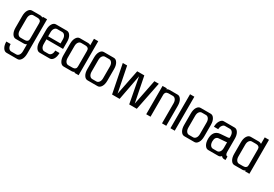

<svg xmlns="http://www.w3.org/2000/svg" viewBox="42 -1920 4912 3436"><g transform="rotate(30 2497.5 -202.0)"><path d="M326.2 -134.8V-450.2Q326.2 -467.8 322.5 -481Q318.8 -494.1 310.5 -501.7Q302.2 -509.3 294.9 -513.9Q287.6 -518.6 273.9 -520.3Q260.3 -522 252.9 -522.5Q245.6 -522.9 231 -522.9H165Q132.3 -522.9 110.6 -493.2Q88.9 -463.4 88.9 -412.1V-172.9Q88.9 -121.1 110.6 -91.6Q132.3 -62 165 -62H231Q245.6 -62 252.9 -62.5Q260.3 -63 273.9 -64.7Q287.6 -66.4 294.9 -71Q302.2 -75.7 310.5 -83.3Q318.8 -90.8 322.5 -104Q326.2 -117.2 326.2 -134.8ZM147 235.8H249Q281.7 235.8 304 206.1Q326.2 176.3 326.2 125V-17.1Q300.3 0 274.9 0H103Q59.1 0 29.5 -47.6Q0 -95.2 0 -172.9V-412.1Q0 -489.7 29.5 -537.4Q59.1 -585 103 -585H274.9Q300.3 -585 326.2 -567.9V-585H414.1V125Q414.1 202.6 384.5 250.2Q355 297.9 311 297.9H85Q41 297.9 11.5 250.2Q-18.1 202.6 -18.1 125H70.8Q70.8 176.3 92.5 206.1Q114.3 235.8 147 235.8Z M926.8 -412.1V-268.1H583.5V-172.9Q583.5 -121.6 605.2 -91.8Q627 -62 659.7 -62H743.7Q776.4 -62 798.6 -91.8Q820.8 -121.6 820.8 -172.9H908.7Q908.7 -95.2 879.2 -47.6Q849.6 0 805.7 0H597.7Q553.7 0 524.2 -47.6Q494.6 -95.2 494.6 -172.9V-412.1Q494.6 -489.7 524.2 -537.4Q553.7 -585 597.7 -585H823.7Q867.7 -585 897.2 -537.4Q926.8 -489.7 926.8 -412.1ZM838.9 -330.1V-412.1Q838.9 -463.4 816.7 -493.2Q794.4 -522.9 761.7 -522.9H659.7Q627 -522.9 605.2 -493.2Q583.5 -463.4 583.5 -412.1V-330.1Z M1315.4 -134.8V-450.2Q1315.4 -467.8 1311.8 -481Q1308.1 -494.1 1299.8 -501.7Q1291.5 -509.3 1284.2 -513.9Q1276.9 -518.6 1263.2 -520.3Q1249.5 -522 1242.2 -522.5Q1234.9 -522.9 1220.2 -522.9H1154.3Q1121.6 -522.9 1099.9 -493.2Q1078.1 -463.4 1078.1 -412.1V-172.9Q1078.1 -121.6 1099.9 -91.8Q1121.6 -62 1154.3 -62H1220.2Q1234.9 -62 1242.2 -62.5Q1249.5 -63 1263.2 -64.7Q1276.9 -66.4 1284.2 -71Q1291.5 -75.7 1299.8 -83.3Q1308.1 -90.8 1311.8 -104Q1315.4 -117.2 1315.4 -134.8ZM1403.3 -702.1V0H1315.4V-17.1Q1289.6 0 1264.2 0H1092.3Q1048.3 0 1018.8 -47.6Q989.3 -95.2 989.3 -172.9V-412.1Q989.3 -489.7 1018.8 -537.4Q1048.3 -585 1092.3 -585H1264.2Q1289.6 -585 1315.4 -567.9V-702.1Z M1897.9 -172.9Q1897.9 -95.2 1868.4 -47.6Q1838.9 0 1794.9 0H1586.9Q1543 0 1513.4 -47.6Q1483.9 -95.2 1483.9 -172.9V-412.1Q1483.9 -489.7 1513.4 -537.4Q1543 -585 1586.9 -585H1794.9Q1838.9 -585 1868.4 -537.4Q1897.9 -489.7 1897.9 -412.1ZM1648.9 -62H1732.9Q1765.6 -62 1787.8 -91.8Q1810.1 -121.6 1810.1 -172.9V-412.1Q1810.1 -463.4 1787.8 -493.2Q1765.6 -522.9 1732.9 -522.9H1648.9Q1616.2 -522.9 1594.5 -493.2Q1572.8 -463.4 1572.8 -412.1V-172.9Q1572.8 -121.6 1594.5 -91.8Q1616.2 -62 1648.9 -62Z M2527.3 -62 2631.3 -585H2722.7L2605.5 0H2450.7H2448.7L2349.6 -523.9L2250.5 0H2094.7L1978.5 -585H2068.4L2172.4 -62L2276.4 -585H2423.3Z M3214.4 0H3126.5V-412.1Q3126.5 -463.4 3104.2 -493.2Q3082 -522.9 3049.3 -522.9H2983.4Q2965.8 -522.9 2956.8 -522.5Q2947.8 -522 2932.6 -518.3Q2917.5 -514.6 2909.7 -507.6Q2901.9 -500.5 2895.5 -485.8Q2889.2 -471.2 2889.2 -450.2V0H2800.3V-585H2889.2V-567.9Q2913.6 -585 2939.5 -585H3111.3Q3155.3 -585 3184.8 -537.4Q3214.4 -489.7 3214.4 -412.1Z M3300.8 0V-702.1H3389.6V0Z M3897.9 -172.9Q3897.9 -95.2 3868.4 -47.6Q3838.9 0 3794.9 0H3586.9Q3543 0 3513.4 -47.6Q3483.9 -95.2 3483.9 -172.9V-412.1Q3483.9 -489.7 3513.4 -537.4Q3543 -585 3586.9 -585H3794.9Q3838.9 -585 3868.4 -537.4Q3897.9 -489.7 3897.9 -412.1ZM3648.9 -62H3732.9Q3765.6 -62 3787.8 -91.8Q3810.1 -121.6 3810.1 -172.9V-412.1Q3810.1 -463.4 3787.8 -493.2Q3765.6 -522.9 3732.9 -522.9H3648.9Q3616.2 -522.9 3594.5 -493.2Q3572.8 -463.4 3572.8 -412.1V-172.9Q3572.8 -121.6 3594.5 -91.8Q3616.2 -62 3648.9 -62Z M4280.3 -285.2 4133.3 -273.9Q4103 -270 4085.2 -244.9Q4067.4 -219.7 4067.4 -172.9Q4067.4 -121.6 4089.1 -91.8Q4110.8 -62 4143.6 -62H4227.5Q4260.3 -62 4282.5 -91.8Q4304.7 -121.6 4304.7 -172.9V-288.1Q4293 -285.2 4280.3 -285.2ZM4289.6 0H4081.5Q4037.6 0 4008.1 -47.6Q3978.5 -95.2 3978.5 -172.9Q3978.5 -211.9 3986.8 -243.9Q3995.1 -275.9 4012.5 -301Q4029.8 -326.2 4058.8 -341.3Q4087.9 -356.4 4127.4 -358.9L4272.5 -370.1Q4291 -371.6 4304.7 -380.9V-412.1Q4304.7 -463.4 4282.5 -493.2Q4260.3 -522.9 4227.5 -522.9H4125.5Q4096.7 -522.9 4073.5 -490.7Q4050.3 -458.5 4050.3 -412.1H3961.4Q3961.4 -484.9 3992.4 -534.9Q4023.4 -585 4063.5 -585H4289.6Q4333.5 -585 4363 -537.4Q4392.6 -489.7 4392.6 -412.1V-144Q4392.6 -70.8 4438.5 -70.8V0H4407.7Q4391.1 0 4374 -8.5Q4356.9 -17.1 4350.6 -30.8Q4324.2 0 4289.6 0Z M4844.2 -134.8V-450.2Q4844.2 -467.8 4840.6 -481Q4836.9 -494.1 4828.6 -501.7Q4820.3 -509.3 4813 -513.9Q4805.7 -518.6 4792 -520.3Q4778.3 -522 4771 -522.5Q4763.7 -522.9 4749 -522.9H4683.1Q4650.4 -522.9 4628.7 -493.2Q4606.9 -463.4 4606.9 -412.1V-172.9Q4606.9 -121.6 4628.7 -91.8Q4650.4 -62 4683.1 -62H4749Q4763.7 -62 4771 -62.5Q4778.3 -63 4792 -64.7Q4805.7 -66.4 4813 -71Q4820.3 -75.7 4828.6 -83.3Q4836.9 -90.8 4840.6 -104Q4844.2 -117.2 4844.2 -134.8ZM4932.1 -702.1V0H4844.2V-17.1Q4818.4 0 4793 0H4621.1Q4577.1 0 4547.6 -47.6Q4518.1 -95.2 4518.1 -172.9V-412.1Q4518.1 -489.7 4547.6 -537.4Q4577.1 -585 4621.1 -585H4793Q4818.4 -585 4844.2 -567.9V-702.1Z"/></g></svg>

Font: Favorite Color
Style: Regular
Weight: 400
Designer: Bryce Wilner
Version: Version 1.000;PS 1.0;hotconv 16.6.51;makeotf.lib2.5.65220 DE